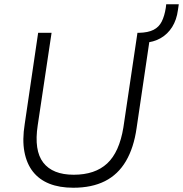

<svg xmlns="http://www.w3.org/2000/svg" viewBox="-20 -873 859 901"><path d="M324 8Q259 8 211.5 -11Q164 -30 134.5 -67.5Q105 -105 94.5 -161Q84 -217 96 -291L159 -719H222L157 -285Q139 -167 183 -110Q227 -53 326 -53Q426 -53 483 -106Q540 -159 559 -275L625 -719H687L621 -272Q608 -180 571 -117Q534 -54 472.5 -23Q411 8 324 8ZM656 -672 628 -696 632 -719Q675 -720 700.5 -733Q726 -746 739 -772Q752 -798 758 -836L760 -853H819L815 -826Q809 -780 788 -746.5Q767 -713 734 -694Q701 -675 656 -672Z"/></svg>

Font: Nunitoga
Style: Light Italic
Weight: 300
Italic angle: -9°
Designer: Vernon Adams
Foundry: Vernon Adams
Version: Version 1.0